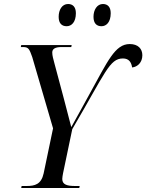

<svg xmlns="http://www.w3.org/2000/svg" viewBox="-20 -939 731 959"><path d="M487 -808C511 -808 533 -828 533 -873C533 -905 517 -919 494 -919C465 -919 447 -890 447 -855C447 -822 463 -808 487 -808ZM313 -808C337 -808 359 -828 359 -873C359 -905 343 -919 320 -919C290 -919 273 -890 273 -855C273 -822 289 -808 313 -808ZM86 0H376L378 -10H355C317 -10 291 -16 291 -45C291 -52 293 -63 295 -74L341 -294C507 -577 527 -647 594 -647C625 -647 636 -627 640 -602C667 -605 691 -627 691 -663C691 -695 670 -719 628 -719C554 -719 518 -633 427 -469C395 -409 362 -352 336 -304C325 -346 310 -405 299 -446L252 -622C246 -645 241 -661 241 -677C241 -695 256 -704 287 -704H336L338 -714H86L84 -704H96C123 -704 127 -693 141 -654L245 -298L198 -73C186 -18 154 -10 113 -10H88Z"/></svg>

Font: Noto Serif Display SemiCondensed
Style: Italic
Weight: 400
Width: 4
Italic angle: -12°
Designer: Monotype Design Team
Foundry: Monotype Imaging Inc.
Version: Version 2.009